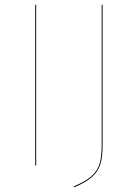

<svg xmlns="http://www.w3.org/2000/svg" viewBox="-20 -700 577 812"><path d="M133 0H129V-680H133ZM414 -85Q414 -36 404.5 -5.5Q395 25 369.5 48Q344 71 294 92L292 88Q341 68 366.5 45.5Q392 23 401 -7Q410 -37 410 -85V-680H414Z"/></svg>

Font: FiraGO Four
Style: Regular
Weight: 100
Designer: bBox Type
Foundry: bBox Type GmbH
Version: Version 1.001